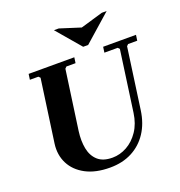

<svg xmlns="http://www.w3.org/2000/svg" viewBox="-152 -988 1055 1126"><g transform="rotate(-20 376.0 -425.0)"><path d="M547 -670H752L747 -635H690L680 -625L627 -245Q616 -166 578.5 -109Q541 -52 481.5 -21Q422 10 344 10Q254 10 193 -22.5Q132 -55 104 -110Q76 -165 85 -233L140 -625L130 -635H77L82 -670H367L362 -635H305L295 -625L243 -255Q235 -195 244.5 -146.5Q254 -98 286 -69Q318 -40 377 -40Q424 -40 467.5 -64Q511 -88 542 -134Q573 -180 582 -245L635 -625L625 -635H542ZM608 -860H638L468 -710H437L309 -860H339L468 -819Z"/></g></svg>

Font: Brygada 1918
Style: Bold Italic
Weight: 700
Italic angle: -8°
Designer: Mateusz Machalski | Borys Kosmynka | Przemek Hoffer
Foundry: NIEPODLEGLA 2018
Version: Version 3.006